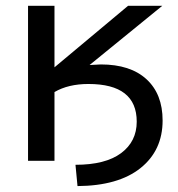

<svg xmlns="http://www.w3.org/2000/svg" viewBox="-20 -544 604 652"><path d="M165 -315.4 415 -524.4H531.2L284.2 -323.2Q300.8 -324.2 322.3 -325.2Q422.9 -325.2 477.5 -274.9Q532.2 -224.6 532.2 -134.8Q532.2 -33.2 457 26.9Q381.8 86.9 243.2 87.9L236.3 15.6Q337.9 15.6 391.1 -23.9Q444.3 -63.5 444.3 -130.9Q444.3 -258.8 280.3 -258.8Q211.9 -258.8 165 -231.4V2H75.2V-524.4H165Z"/></svg>

Font: Gen Shin Gothic Regular
Style: Regular
Weight: 400
Designer: [Source Han Sans]
Ryoko NISHIZUKA  (kana & ideographs); Paul D. Hunt (Latin, Greek & Cyrillic); Wenlong ZHANG  (bopomofo
Version: Version 1.002.20150607